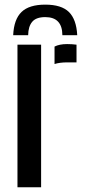

<svg xmlns="http://www.w3.org/2000/svg" viewBox="-20 -788 359 808"><path d="M209.5 -518.5V-592Q230 -602.5 262.5 -602.5Q282.5 -602.5 302 -600V-525.5H263.5Q231 -525.5 209.5 -518.5ZM53.5 0V-600H153V0ZM170.5 -768.5Q102.5 -768.5 70.5 -737.5Q38.5 -706.5 35.5 -640H98.5Q99 -676.5 115.5 -696.2Q132 -716 170.5 -716Q242 -716 242.5 -640H305Q301.5 -706.5 270 -737.5Q238.5 -768.5 170.5 -768.5Z"/></svg>

Font: Big Shoulders Stencil Text SemiBold
Style: Regular
Weight: 600
Designer: Patric King
Foundry: XO Type Co
Version: Version 1.000